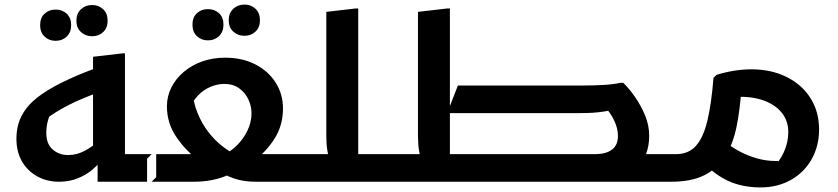

<svg xmlns="http://www.w3.org/2000/svg" viewBox="-20 -797 3676 842"><path d="M425 -187Q390 -157 354 -137Q318 -117 279 -117Q239 -117 211 -141.5Q183 -166 183 -214Q183 -240 189.5 -265.5Q196 -291 210 -315L160 -259Q201 -291 242 -315Q283 -339 328 -358.5Q373 -378 425 -397L456 -518Q354 -483 282.5 -450Q211 -417 165.5 -385.5Q120 -354 95.5 -321.5Q71 -289 61.5 -256.5Q52 -224 52 -189Q52 -131 76.5 -89Q101 -47 143.5 -23.5Q186 0 238 0Q284 0 321 -15Q358 -30 384 -52Q410 -74 424 -92ZM645 0 665 -20V-121H471L528 -64V-563H518L388 -548V-100L408 -128V0ZM384 -638Q355 -638 335 -656.5Q315 -675 315 -706Q315 -738 335 -756.5Q355 -775 384 -775Q413 -775 432.5 -756.5Q452 -738 452 -706Q452 -675 432.5 -656.5Q413 -638 384 -638ZM224 -618Q195 -618 175.5 -636.5Q156 -655 156 -687Q156 -719 175.5 -737Q195 -755 224 -755Q253 -755 272.5 -737Q292 -719 292 -687Q292 -655 272.5 -636.5Q253 -618 224 -618Z M967 -544Q1043 -544 1100 -514.5Q1157 -485 1189 -434.5Q1221 -384 1221 -322Q1221 -248 1185 -190.5Q1149 -133 1093 -91L1065 -121H1306L1307 -20L1287 0H1101Q1049 0 1007.5 -14Q966 -28 931 -52L1027 -54Q982 -26 934 -13Q886 0 831 0H625V-101L645 -121H885L855 -91Q795 -135 753.5 -196Q712 -257 712 -331Q712 -374 731 -412.5Q750 -451 785 -481Q820 -511 866.5 -527.5Q913 -544 967 -544ZM809 -313 822 -412Q826 -352 845.5 -303.5Q865 -255 893 -219Q921 -183 950.5 -159.5Q980 -136 1002 -125L957 -116Q990 -131 1019 -159.5Q1048 -188 1065.5 -225Q1083 -262 1083 -300Q1083 -332 1069 -361.5Q1055 -391 1028.5 -410Q1002 -429 963 -429Q935 -429 905 -417Q875 -405 849.5 -379.5Q824 -354 809 -313ZM1052 -640Q1023 -640 1003 -658.5Q983 -677 983 -708Q983 -740 1003 -758.5Q1023 -777 1052 -777Q1081 -777 1100.5 -758.5Q1120 -740 1120 -708Q1120 -677 1100.5 -658.5Q1081 -640 1052 -640ZM892 -620Q863 -620 843.5 -638.5Q824 -657 824 -689Q824 -721 843.5 -739Q863 -757 892 -757Q921 -757 940.5 -739Q960 -721 960 -689Q960 -657 940.5 -638.5Q921 -620 892 -620Z M1267 0V-101L1287 -121H1476L1428 -97Q1420 -110 1415.5 -137.5Q1411 -165 1411 -202V-745L1541 -760H1551V-61L1494 -121H1689V-20L1669 0Z M2531 0V-121H2944V-20L2924 0ZM1924 -121H2587Q2622 -121 2644.5 -130Q2667 -139 2678.5 -156.5Q2690 -174 2690 -201Q2690 -234 2673 -269.5Q2656 -305 2629 -332L2692 -320Q2655 -312 2629 -308Q2603 -304 2579 -302.5Q2555 -301 2522 -301H1941L1988 -422H2539Q2583 -422 2627 -424.5Q2671 -427 2701 -434H2713Q2738 -410 2764 -373Q2790 -336 2808.5 -292Q2827 -248 2827 -201Q2827 -160 2814 -123.5Q2801 -87 2773 -59Q2745 -31 2700 -15.5Q2655 0 2590 0H1924ZM1669 0V-101L1689 -121H1878L1830 -97Q1822 -110 1817.5 -137.5Q1813 -165 1813 -202V-745L1943 -760H1953V-61L1896 -121H2091V-20L2071 0Z M3275 -493Q3362 -493 3429.5 -459.5Q3497 -426 3534.5 -366.5Q3572 -307 3572 -229Q3572 -157 3539.5 -99Q3507 -41 3448.5 -8Q3390 25 3314 25Q3264 25 3217.5 12.5Q3171 0 3127 -30Q3083 -60 3042 -110L3143 -189Q3178 -158 3217 -136.5Q3256 -115 3297.5 -103Q3339 -91 3381 -91Q3396 -90 3407.5 -90.5Q3419 -91 3428 -92L3359 -50Q3397 -85 3417 -128.5Q3437 -172 3437 -218Q3437 -267 3408.5 -302.5Q3380 -338 3328.5 -356.5Q3277 -375 3209 -372L3231 -403Q3225 -315 3210 -241Q3195 -167 3161.5 -113Q3128 -59 3070.5 -29.5Q3013 0 2924 0V-101L2944 -121Q3000 -121 3032.5 -158Q3065 -195 3082.5 -269Q3100 -343 3109 -456L3123 -469Q3158 -480 3197.5 -486.5Q3237 -493 3275 -493Z"/></svg>

Font: Kufam SemiBold
Style: Italic
Weight: 600
Italic angle: -11°
Designer: Artur Schmal
Foundry: Original Type
Version: Version 1.301; ttfautohint (v1.8.3)